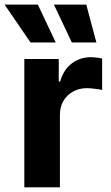

<svg xmlns="http://www.w3.org/2000/svg" viewBox="-43 -797 473 817"><path d="M60.5 0Q60.5 -136.7 60.5 -545.9Q96.7 -545.9 207 -545.9Q207 -521.5 207 -450.2Q208 -450.2 212.9 -450.2Q227.5 -501 262.7 -527.3Q297.9 -553.7 343.8 -553.7Q355.5 -553.7 368.2 -551.8Q381.8 -550.8 391.6 -547.9Q391.6 -502.9 391.6 -414.1Q380.9 -417 362.3 -418.9Q342.8 -421.9 327.1 -421.9Q293.9 -421.9 267.6 -407.2Q242.2 -393.6 226.6 -367.2Q211.9 -341.8 211.9 -308.6Q211.9 -206.1 211.9 0Q173.8 0 60.5 0ZM86.9 -616.2Q59.6 -656.2 -23.4 -777.3Q11.7 -777.3 118.2 -777.3Q137.7 -737.3 194.3 -616.2Q168 -616.2 86.9 -616.2ZM262.7 -616.2Q244.1 -656.2 186.5 -777.3Q221.7 -777.3 324.2 -777.3Q335 -737.3 367.2 -616.2Q341.8 -616.2 262.7 -616.2Z"/></svg>

Font: DeepSea
Style: Bold
Weight: 700
Designer: Stem
Version: Version 3.019;git-0a5106e0b